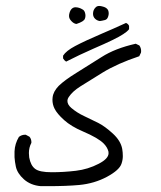

<svg xmlns="http://www.w3.org/2000/svg" viewBox="-20 -456 540 645"><path d="M28.8 52.7Q28.8 57.1 28.8 61.5Q28.8 65.9 28.8 72.3Q29.8 87.4 33.2 103.5Q38.1 126.5 60.5 146.5Q83 166.5 117.2 169.4Q129.9 169.4 142.1 169.4Q202.1 169.4 245.6 165.5Q297.4 160.6 339.8 137.7Q381.3 115.2 388.2 93.8Q392.6 81.1 392.6 68.4Q392.6 55.7 390.6 44.4Q385.7 17.1 359.1 -7.3Q332.5 -31.7 309.8 -43.2Q287.1 -54.7 262.9 -65.9Q238.8 -77.1 219.7 -93.3Q206.5 -104.5 206.5 -116.7Q206.5 -124 211.9 -131.3Q223.6 -148.9 249.3 -165.3Q274.9 -181.6 324.7 -212.2Q374.5 -242.7 447.8 -267.1L453.6 -279.3Q454.1 -281.7 454.1 -284.2Q454.1 -294.9 448.2 -303.2L436 -309.1Q366.7 -293.5 321.3 -264.4Q275.9 -235.4 236.6 -211.2Q197.3 -187 177.2 -167.5Q158.7 -148.4 156.7 -128.4Q156.2 -125 156.2 -121.1Q156.2 -105 163.1 -91.3Q171.4 -74.2 195.3 -52.7Q219.2 -31.2 258.3 -14.6Q309.6 7.3 328.1 25.9Q340.3 38.1 344.2 52.7Q344.7 55.2 344.7 58.6Q344.7 77.1 311.5 94.2Q275.9 112.8 234.9 117.7Q193.8 122.6 153.8 122.6Q112.8 122.6 98.1 111.3Q83 100.1 78.1 72.8Q77.1 64.9 77.1 58.1Q77.1 39.6 85.4 23.9Q85.4 22.9 85.4 20Q85.4 17.1 84 12.2Q82.5 7.3 79.1 3.4L66.4 -3.4Q65.4 -3.4 64.5 -3.4Q52.7 -3.4 43.5 3.9Q29.8 26.9 28.8 52.7ZM413.6 -369.1Q410.6 -376 403.3 -378.9Q357.4 -357.9 322.8 -343.3Q264.6 -318.4 232.4 -301.3Q202.1 -285.2 191.9 -269V-259.8Q195.8 -252.9 202.1 -249Q247.1 -272 293.9 -292.5Q371.1 -325.7 394 -341.3Q407.2 -349.6 413.6 -357.9ZM256.3 -424.8Q252 -427.7 245.6 -429.7Q239.3 -431.6 233.4 -431.6Q223.6 -431.6 217.3 -421.9Q213.9 -416 212.4 -408.2Q211.9 -405.3 211.9 -402.3Q211.9 -393.1 220.2 -384.8Q228 -376.5 236.8 -375.5Q262.2 -383.8 265.1 -393.1Q267.1 -397.9 267.1 -403.3Q267.1 -408.7 265.4 -413.8Q263.7 -418.9 261.2 -421.4Q258.8 -423.8 256.3 -424.8ZM345.2 -410.6Q345.2 -421.4 339.8 -426.3Q335 -431.6 324.7 -434.1Q318.4 -436 313.5 -436Q305.7 -436 301.3 -431.2Q292.5 -422.9 292.5 -409.7Q292.5 -399.9 299.1 -393.3Q305.7 -386.7 315.4 -385.3Q322.8 -386.2 332.5 -388.7Q340.3 -390.6 343.3 -400.4Q345.2 -405.8 345.2 -410.6Z"/></svg>

Font: Bakudai
Style: Light
Weight: 300
Version: Version 1.48